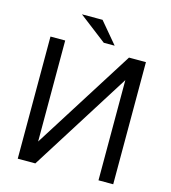

<svg xmlns="http://www.w3.org/2000/svg" viewBox="-129 -1004 987 1107"><g transform="rotate(15 365.0 -450.0)"><path d="M345.2 -899.9 451.2 -773.9H386.2L222.2 -899.9ZM80.1 -729H168V-126L548.8 -729H649.9V0H562V-598.1L185.1 0H80.1Z"/></g></svg>

Font: Miedinger*
Style: Book
Weight: 400
Version: Version 001.000